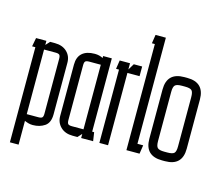

<svg xmlns="http://www.w3.org/2000/svg" viewBox="-114 -849 1299 1131"><g transform="rotate(15 535.5 -283.5)"><path d="M241 -93Q241 -41 210.5 -20.5Q180 0 139 0H137Q124 0 111.5 -3.5Q99 -7 88 -12V133H35V-447H15L25 -500H88V-475L111 -500H140Q186 -500 213.5 -474Q241 -448 241 -407ZM158 -53Q176 -53 182 -59Q188 -65 188 -83V-417Q188 -435 182 -441Q176 -447 158 -447H88V-53Z M382 0Q336 0 308.5 -26.5Q281 -53 281 -93V-407Q281 -453 307.5 -476.5Q334 -500 383 -500H385Q398 -500 410.5 -497Q423 -494 434 -488V-500H487V-53H499L507 0H434V-25L411 0ZM364 -447Q346 -447 340 -441Q334 -435 334 -417V-83Q334 -65 340 -59Q346 -53 364 -53H434V-447Z M598 -500V-462L621 -500H672V-441H598V0H545V-447H527L535 -500Z M710 0V-647H692L700 -700H763V-53H798L790 0Z M998 -400Q998 -431 988 -441Q978 -451 946 -451H928Q897 -451 886.5 -441Q876 -431 876 -400V-100Q876 -69 886.5 -59Q897 -49 928 -49H946Q978 -49 988 -59Q998 -69 998 -100ZM823 -100V-400Q823 -504 928 -504H946Q1051 -504 1051 -400V-100Q1051 4 946 4H928Q823 4 823 -100Z"/></g></svg>

Font: Karantina Light
Style: Regular
Weight: 300
Designer: Rony Koch
Foundry: Rony Koch
Version: Version 1.000; ttfautohint (v1.8.3)